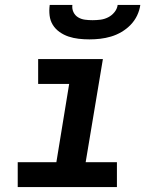

<svg xmlns="http://www.w3.org/2000/svg" viewBox="-20 -760 640 780"><path d="M52 0V-101H209L261 -419H135V-520H398L328 -101H455V0ZM343 -600Q321 -600 299.5 -602.5Q278 -605 258.5 -611.5Q239 -618 222 -630Q205 -642 194.5 -659Q184 -676 181.5 -697Q179 -718 182 -740H274Q272 -724 278.5 -710.5Q285 -697 297.5 -689.5Q310 -682 325 -680Q340 -678 356 -678Q372 -678 388 -680Q404 -682 419 -689.5Q434 -697 445 -710.5Q456 -724 458 -740H550Q547 -718 537 -697Q527 -676 510.5 -659Q494 -642 473.5 -630Q453 -618 431 -611.5Q409 -605 387 -602.5Q365 -600 343 -600Z"/></svg>

Font: Iosevka SS04 Extended Oblique
Style: Bold
Weight: 700
Width: 7
Italic angle: -9°
Monospace: yes
Designer: Belleve Invis
Foundry: Belleve Invis
Version: Version 19.0.0; ttfautohint (v1.8.4)